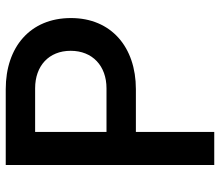

<svg xmlns="http://www.w3.org/2000/svg" viewBox="-70 -716 785 686"><g transform="rotate(-90 323.0 -372.5)"><path d="M77 0H195V-280H348C498 -280 602 -368 602 -512C602 -658 498 -745 348 -745H77ZM195 -385V-640H351C431 -640 485 -591 485 -513C485 -435 431 -385 351 -385Z"/></g></svg>

Font: Mluvka SemiBold
Style: Regular
Weight: 600
Designer: Modified by Jiří Krblich, Original typeface by Gumpita Rahayu
Foundry: Gumpita Rahayu & Jiří Krblich
Version: Version 2.000;Glyphs 3.1.1 (3134)